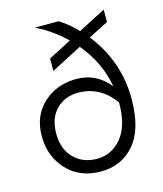

<svg xmlns="http://www.w3.org/2000/svg" viewBox="-104 -752 715 840"><g transform="rotate(-15 253.0 -332.5)"><path d="M404 -262Q342 -350 240 -350Q182 -350 142.5 -311Q103 -272 103 -201.5Q103 -131 143.5 -90Q184 -49 249 -49Q314 -49 359 -102.5Q404 -156 404 -262ZM461 -264Q461 -128 403 -59.5Q345 9 250 9Q155 9 97 -53Q39 -115 39 -207Q39 -299 99.5 -354.5Q160 -410 249.5 -410Q339 -410 398 -337Q379 -448 301 -542L162 -470V-526L266 -580Q201 -642 132 -674H240Q284 -647 320 -608L444 -672V-616L354 -570Q461 -434 461 -264Z"/></g></svg>

Font: Hind Colombo Light
Style: Regular
Weight: 300
Designer: Jyotish Sonowal, Aditi Pimprikar
Foundry: Indian Type Foundry
Version: Version 1.000;PS 1.0;hotconv 1.0.86;makeotf.lib2.5.63406; tt